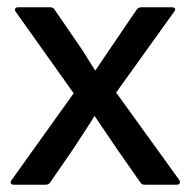

<svg xmlns="http://www.w3.org/2000/svg" viewBox="-20 -509 525 529"><path d="M18 0Q12 0 10 -4Q8 -8 12 -13L183 -252L23 -477Q20 -482 22 -485.5Q24 -489 30 -489H118Q127 -489 130 -483L196 -387Q208 -370 219.5 -351Q231 -332 242 -315H243Q255 -333 268.5 -353Q282 -373 295 -392L357 -483Q361 -489 370 -489H453Q460 -489 462 -485.5Q464 -482 460 -477L300 -254L474 -13Q477 -8 475 -4Q473 0 467 0H379Q370 0 367 -6L304 -96Q288 -119 272.5 -142.5Q257 -166 241 -189H240Q226 -166 210.5 -142.5Q195 -119 180 -96L118 -6Q114 0 105 0Z"/></svg>

Font: Sofia Sans Medium
Style: Regular
Weight: 500
Designer: Botio Nikoltchev, Ani Petrova
Foundry: lettersoup
Version: Version 4.101; ttfautohint (v1.8.4.7-5d5b)